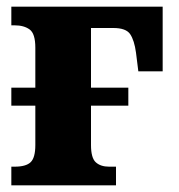

<svg xmlns="http://www.w3.org/2000/svg" viewBox="-20 -556 537 576"><path d="M14 0V-56H24Q58 -56 72 -69.5Q86 -83 86 -121V-239H14V-293H86V-413Q86 -455 69 -467.5Q52 -480 24 -480H14V-536H468V-342H395L388 -398Q383 -435 370.5 -453.5Q358 -472 320 -472H253V-293H365V-239H253V-121Q253 -82 267.5 -69Q282 -56 307 -56H328V0Z"/></svg>

Font: Noto Serif SemiCondensed ExtraBold
Style: Regular
Weight: 800
Width: 4
Designer: Monotype Design Team
Foundry: Monotype Imaging Inc.
Version: Version 2.015